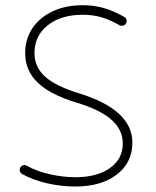

<svg xmlns="http://www.w3.org/2000/svg" viewBox="-20 -695 588 726"><path d="M456.5 -606.4Q453.1 -600.1 445.8 -598.1Q438.5 -596.2 432.1 -599.6Q394 -621.1 362.1 -630.1Q330.1 -639.2 293.5 -639.2Q210.9 -639.2 160.6 -599.4Q110.4 -559.6 110.4 -494.6Q110.4 -441.4 150.4 -405.3Q190.4 -369.1 279.8 -341.8Q480.5 -279.8 480.5 -155.8Q480.5 -80.1 421.6 -34.9Q362.8 10.3 263.7 10.3Q212.4 10.3 158.9 -1.7Q105.5 -13.7 63.5 -37.1Q57.1 -41 55.2 -48.1Q53.2 -55.2 56.6 -61Q60.5 -67.9 67.6 -70.1Q74.7 -72.3 81.1 -68.4Q118.7 -47.4 168.7 -36.1Q218.8 -24.9 265.1 -24.9Q347.2 -24.9 395.8 -59.6Q444.3 -94.2 444.3 -152.3Q444.3 -204.6 401.4 -242.4Q358.4 -280.3 269 -307.1Q169.4 -337.4 122.3 -382.8Q75.2 -428.2 75.2 -494.1Q75.2 -547.9 102.8 -588.6Q130.4 -629.4 179.4 -652.3Q228.5 -675.3 293 -675.3Q334.5 -675.3 371.1 -665Q407.7 -654.8 450.2 -630.9Q456.5 -627.4 458.5 -620.1Q460.4 -612.8 456.5 -606.4Z"/></svg>

Font: Mikhak-FD ExtraLight
Style: Regular
Weight: 200
Designer: Amin Abedi
Version: Version 3.2